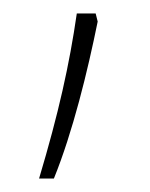

<svg xmlns="http://www.w3.org/2000/svg" viewBox="-20 -136 223 285"><path d="M122 -116H94C83 -40 67 32 38 129H60C88 60 110 -30 125 -104Z"/></svg>

Font: Noto Sans Arabic UI Cn Th
Style: Regular
Weight: 100
Width: 3
Designer: Monotype Design Team, Nadine Chahine and Nizar Qandah
Foundry: Monotype Imaging Inc.
Version: Version 2.010